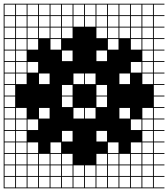

<svg xmlns="http://www.w3.org/2000/svg" viewBox="-20 -900 915 1045"><path d="M0 125V-879.8H875V-875H817.3V-817.3H875V-812.5H817.3V-754.8H875V-750H817.3V-692.3H875V-687.5H817.3V-629.8H875V-625H817.3V-567.3H875V-562.5H817.3V-504.8H875V-500H817.3V-442.3H875V-437.5H817.3V-379.8H875V-375H817.3V-317.3H875V-312.5H817.3V-254.8H875V-250H817.3V-192.3H875V-187.5H817.3V-129.8H875V-125H817.3V-67.3H875V-62.5H817.3V-4.8H875V0H817.3V57.7H875V62.5H817.3V120.2H875V125ZM754.8 -817.3H812.5V-875H754.8ZM692.3 -817.3H750V-875H692.3ZM629.8 -817.3H687.5V-875H629.8ZM567.3 -817.3H625V-875H567.3ZM504.8 -817.3H562.5V-875H504.8ZM442.3 -817.3H500V-875H442.3ZM379.8 -817.3H437.5V-875H379.8ZM317.3 -817.3H375V-875H317.3ZM4.8 -817.3H62.5V-875H4.8ZM254.8 -817.3H312.5V-875H254.8ZM192.3 -817.3H250V-875H192.3ZM129.8 -817.3H187.5V-875H129.8ZM67.3 -817.3H125V-875H67.3ZM754.8 -754.8H812.5V-812.5H754.8ZM692.3 -754.8H750V-812.5H692.3ZM629.8 -754.8H687.5V-812.5H629.8ZM567.3 -754.8H625V-812.5H567.3ZM504.8 -754.8H562.5V-812.5H504.8ZM442.3 -754.8H500V-812.5H442.3ZM379.8 -754.8H437.5V-812.5H379.8ZM4.8 -754.8H62.5V-812.5H4.8ZM317.3 -754.8H375V-812.5H317.3ZM254.8 -754.8H312.5V-812.5H254.8ZM192.3 -754.8H250V-812.5H192.3ZM129.8 -754.8H187.5V-812.5H129.8ZM67.3 -754.8H125V-812.5H67.3ZM317.3 -692.3H375V-750H317.3ZM67.3 -692.3H125V-750H67.3ZM754.8 -692.3H812.5V-750H754.8ZM692.3 -692.3H750V-750H692.3ZM129.8 -692.3H187.5V-750H129.8ZM629.8 -692.3H687.5V-750H629.8ZM567.3 -692.3H625V-750H567.3ZM504.8 -692.3H562.5V-750H504.8ZM192.3 -692.3H250V-750H192.3ZM4.8 -692.3H62.5V-750H4.8ZM254.8 -692.3H312.5V-750H254.8ZM67.3 -629.8H125V-687.5H67.3ZM754.8 -629.8H812.5V-687.5H754.8ZM692.3 -629.8H750V-687.5H692.3ZM129.8 -629.8H187.5V-687.5H129.8ZM567.3 -629.8H625V-687.5H567.3ZM4.8 -629.8H62.5V-687.5H4.8ZM254.8 -629.8H312.5V-687.5H254.8ZM754.8 -567.3H812.5V-625H754.8ZM504.8 -567.3H562.5V-625H504.8ZM4.8 -567.3H62.5V-625H4.8ZM67.3 -567.3H125V-625H67.3ZM317.3 -567.3H375V-625H317.3ZM67.3 -504.8H125V-562.5H67.3ZM754.8 -504.8H812.5V-562.5H754.8ZM129.8 -504.8H187.5V-562.5H129.8ZM692.3 -504.8H750V-562.5H692.3ZM4.8 -504.8H62.5V-562.5H4.8ZM4.8 -442.3H62.5V-500H4.8ZM67.3 -442.3H125V-500H67.3ZM754.8 -442.3H812.5V-500H754.8ZM379.8 -442.3H437.5V-500H379.8ZM629.8 -442.3H687.5V-500H629.8ZM442.3 -442.3H500V-500H442.3ZM192.3 -442.3H250V-500H192.3ZM375 -437.5H317.3V-379.8H375ZM4.8 -379.8H62.5V-437.5H4.8ZM504.8 -379.8H562.5V-437.5H504.8ZM317.3 -317.3H375V-375H317.3ZM4.8 -317.3H62.5V-375H4.8ZM504.8 -317.3H562.5V-375H504.8ZM754.8 -254.8H812.5V-312.5H754.8ZM67.3 -254.8H125V-312.5H67.3ZM379.8 -254.8H437.5V-312.5H379.8ZM629.8 -254.8H687.5V-312.5H629.8ZM442.3 -254.8H500V-312.5H442.3ZM4.8 -254.8H62.5V-312.5H4.8ZM192.3 -254.8H250V-312.5H192.3ZM754.8 -192.3H812.5V-250H754.8ZM129.8 -192.3H187.5V-250H129.8ZM692.3 -192.3H750V-250H692.3ZM67.3 -192.3H125V-250H67.3ZM4.8 -192.3H62.5V-250H4.8ZM317.3 -129.8H375V-187.5H317.3ZM754.8 -129.8H812.5V-187.5H754.8ZM4.8 -129.8H62.5V-187.5H4.8ZM67.3 -129.8H125V-187.5H67.3ZM504.8 -129.8H562.5V-187.5H504.8ZM567.3 -67.3H625V-125H567.3ZM754.8 -67.3H812.5V-125H754.8ZM129.8 -67.3H187.5V-125H129.8ZM692.3 -67.3H750V-125H692.3ZM4.8 -67.3H62.5V-125H4.8ZM67.3 -67.3H125V-125H67.3ZM254.8 -67.3H312.5V-125H254.8ZM504.8 -4.8H562.5V-62.5H504.8ZM67.3 -4.8H125V-62.5H67.3ZM129.8 -4.8H187.5V-62.5H129.8ZM567.3 -4.8H625V-62.5H567.3ZM317.3 -4.8H375V-62.5H317.3ZM254.8 -4.8H312.5V-62.5H254.8ZM192.3 -4.8H250V-62.5H192.3ZM629.8 -4.8H687.5V-62.5H629.8ZM754.8 -4.8H812.5V-62.5H754.8ZM4.8 -4.8H62.5V-62.5H4.8ZM692.3 -4.8H750V-62.5H692.3ZM192.3 57.7H250V0H192.3ZM692.3 57.7H750V0H692.3ZM379.8 57.7H437.5V0H379.8ZM504.8 57.7H562.5V0H504.8ZM567.3 57.7H625V0H567.3ZM4.8 57.7H62.5V0H4.8ZM754.8 57.7H812.5V0H754.8ZM629.8 57.7H687.5V0H629.8ZM442.3 57.7H500V0H442.3ZM317.3 57.7H375V0H317.3ZM129.8 57.7H187.5V0H129.8ZM67.3 57.7H125V0H67.3ZM254.8 57.7H312.5V0H254.8ZM567.3 120.2H625V62.5H567.3ZM692.3 120.2H750V62.5H692.3ZM504.8 120.2H562.5V62.5H504.8ZM254.8 120.2H312.5V62.5H254.8ZM67.3 120.2H125V62.5H67.3ZM379.8 120.2H437.5V62.5H379.8ZM754.8 120.2H812.5V62.5H754.8ZM442.3 120.2H500V62.5H442.3ZM629.8 120.2H687.5V62.5H629.8ZM317.3 120.2H375V62.5H317.3ZM192.3 120.2H250V62.5H192.3ZM129.8 120.2H187.5V62.5H129.8ZM4.8 120.2H62.5V62.5H4.8Z"/></svg>

Font: Yarndings 12 Charted
Style: Regular
Weight: 400
Designer: Sarah Cadigan-Fried
Version: Version 1.000; ttfautohint (v1.8.4.7-5d5b)